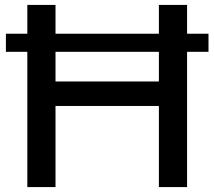

<svg xmlns="http://www.w3.org/2000/svg" viewBox="-20 -760 871 780"><path d="M91 0V-549.5H4V-623H91V-740H205.5V-623H625.5V-740H740V-623H827V-549.5H740V0H625.5V-329.5H205.5V0ZM205.5 -429H625.5V-549.5H205.5Z"/></svg>

Font: Encode Sans Expanded Expanded Medium
Style: Regular
Weight: 500
Width: 7
Designer: Multiple Designers
Foundry: Impallari Type
Version: Version 3.000; ttfautohint (v1.8.3) -l 8 -r 50 -G 200 -x 14 